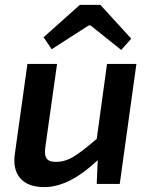

<svg xmlns="http://www.w3.org/2000/svg" viewBox="-20 -751 617 784"><path d="M191 -550 158 -599 306 -731H390L516 -593L475 -547L350 -647H342ZM537 -490 469 0H375L379 -97Q263 13 161 13Q93 13 62 -24Q31 -61 41 -125L92 -490H213L166 -157Q160 -120 169.5 -105Q179 -90 208 -90Q245 -90 280 -111Q315 -132 375 -184L417 -490Z"/></svg>

Font: Exo 2.0 Semi Bold
Style: Italic
Weight: 600
Italic angle: -8°
Designer: Natanael Gama
Version: Version 1.001;PS 001.001;hotconv 1.0.70;makeotf.lib2.5.58329